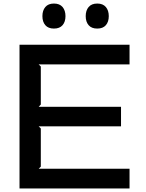

<svg xmlns="http://www.w3.org/2000/svg" viewBox="-20 -1062 820 1082"><path d="M593 -971Q593 -939 576.5 -920Q560 -901 528 -901Q496 -901 479.5 -920Q463 -939 463 -971Q463 -1003 479.5 -1022.5Q496 -1042 528 -1042Q560 -1042 576.5 -1022.5Q593 -1003 593 -971ZM349 -971Q349 -939 332.5 -920Q316 -901 284 -901Q252 -901 235.5 -920Q219 -939 219 -971Q219 -1003 235.5 -1022.5Q252 -1042 284 -1042Q316 -1042 332.5 -1022.5Q349 -1003 349 -971ZM710 0H90V-810H710V-699H198L210 -687V-473L198 -460H662V-350H198L210 -338V-123L198 -111H710Z"/></svg>

Font: TypoPRO Sinkin Sans
Style: 500 Medium
Weight: 500
Designer: Keith Bates
Foundry: K-Type
Version: Sinkin Sans (version 1.0)  by Keith Bates   •   © 2014   www